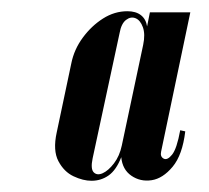

<svg xmlns="http://www.w3.org/2000/svg" viewBox="-20 -720 373 342"><path d="M143 -398Q128 -398 111 -406Q94 -414 84 -433Q74 -452 81 -484L107 -607Q112 -632 127.5 -653Q143 -674 163.5 -687Q184 -700 207 -700Q222 -700 231 -693Q240 -686 242 -673L247 -698H319L267 -450Q265 -441 271.5 -437.5Q278 -434 286.5 -444.5Q295 -455 301 -488L310 -486Q305 -444 287.5 -423Q270 -402 250 -399Q230 -396 214 -407Q198 -418 196 -440Q187 -417 173.5 -407.5Q160 -398 143 -398ZM145 -438Q141 -419 147 -413Q153 -407 163 -411.5Q173 -416 183 -429Q193 -442 197 -461L235 -640Q239 -659 234.5 -671.5Q230 -684 221.5 -687.5Q213 -691 204.5 -684.5Q196 -678 193 -661Z"/></svg>

Font: Emberly Black
Style: Italic
Weight: 900
Italic angle: -12°
Designer: Rajesh Rajput
Foundry: Rajesh Rajput
Version: Version 1.000